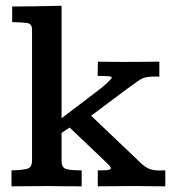

<svg xmlns="http://www.w3.org/2000/svg" viewBox="-20 -656 624 676"><path d="M20.5 0V-56.2Q62 -57.1 77.4 -62.3Q92.8 -67.4 92.8 -91.3Q92.8 -91.3 92.8 -116.5Q92.8 -141.6 92.8 -182.6Q92.8 -223.6 92.8 -272.7Q92.8 -321.8 92.8 -370.8Q92.8 -419.9 92.8 -460.9Q92.8 -502 92.8 -526.9Q92.8 -551.8 92.8 -551.8Q92.8 -572.3 75.2 -575Q57.6 -577.6 22.9 -578.1V-633.3Q30.8 -633.3 42.5 -633.3Q54.2 -633.3 66.4 -633.5Q78.6 -633.8 88.4 -633.8Q98.1 -633.8 103 -633.8Q128.4 -634.3 150.4 -634.8Q172.4 -635.3 196.8 -635.7V-239.7L320.3 -333.5Q344.2 -351.6 358.9 -365.5Q373.5 -379.4 373.5 -383.3Q373.5 -386.2 365.5 -387.2Q357.4 -388.2 345.9 -388.4Q334.5 -388.7 323.7 -388.7L324.7 -439Q352.5 -438.5 373.5 -438.2Q394.5 -438 413.1 -438Q441.4 -438 471.4 -438.2Q501.5 -438.5 541 -439V-386.2Q536.6 -386.2 528.6 -386.5Q520.5 -386.7 515.6 -386.2Q500.5 -385.7 489.7 -382.8Q479 -379.9 465.3 -370.6Q451.7 -361.3 426.3 -342.3L300.8 -248.5L473.1 -84.5Q491.2 -66.9 505.6 -61.5Q520 -56.2 537.6 -55.7Q543.5 -55.7 549.3 -55.9Q555.2 -56.2 562 -56.2V0Q544.4 0 524.2 -0.2Q503.9 -0.5 485.1 -0.7Q466.3 -1 451.2 -1Q414.1 -1 385 -0.5Q356 0 324.2 0V-56.2Q332 -56.2 339.8 -56.2Q347.7 -56.2 351.6 -56.6Q370.1 -57.6 370.1 -63.5Q370.1 -67.9 364.3 -74.2Q358.4 -80.6 348.6 -89.4L225.1 -207L196.8 -188V-88.9Q196.8 -68.8 209.2 -62.5Q221.7 -56.2 267.6 -56.2V0Q241.2 0 210.4 -0.2Q179.7 -0.5 145.5 -1Q139.6 -1 124.5 -0.7Q109.4 -0.5 90.1 -0.5Q70.8 -0.5 52 -0.2Q33.2 0 20.5 0Z"/></svg>

Font: Kameron Medium
Style: Regular
Weight: 500
Designer: Vernon Adams
Foundry: Vernon Adams
Version: Version 1.100